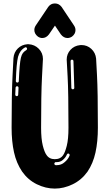

<svg xmlns="http://www.w3.org/2000/svg" viewBox="-20 -1105 642 1125"><path d="M301 0Q247.5 0 195.5 -25.5Q143.6 -51 109.4 -100Q76.2 -149 62.1 -212.6Q48 -276.2 48 -356.9Q48 -556.4 53.5 -660.6Q58.9 -764.9 58.9 -764.9Q61.9 -799 84.7 -821.3Q107.4 -843.6 141.6 -846H146.5Q183.2 -844.1 207.4 -819.1Q231.7 -794.1 231.7 -758.9L231.2 -752Q231.2 -752 226 -652.5Q220.8 -553 220.8 -356.9Q220.8 -291.1 230.7 -252Q240.6 -212.9 252.5 -197Q268.8 -172.3 301 -172.3Q334.2 -172.3 350 -196Q361.4 -211.9 371.3 -251Q381.2 -290.1 381.2 -356.9Q381.2 -565.8 376.2 -656.2Q371.3 -746.5 371.3 -746.5L370.8 -755.9Q370.8 -788.6 392.8 -812.9Q414.9 -837.1 449 -840.6L456.9 -841.1Q490.6 -841.1 515.1 -818.6Q539.6 -796 543.1 -761.9Q543.1 -761.9 548.3 -665.3Q553.5 -568.8 553.5 -356.9Q553.5 -275.2 539.4 -211.1Q525.2 -147 492.6 -99Q457.4 -50 405.4 -25Q353.5 0 301 0ZM82.2 -621.3Q85.1 -621.3 87.6 -623.5Q90.1 -625.7 90.1 -629.2Q94.6 -733.7 102.5 -766.8Q106.9 -785.1 114.4 -794.6Q121.8 -804 134.7 -811.9Q138.6 -814.9 138.6 -819.3Q138.6 -822.3 136.4 -825.2Q134.2 -828.2 130.2 -828.2Q127.7 -828.2 125.2 -826.2Q96.5 -810.4 85.6 -771.8Q76.2 -733.7 72.8 -630.2Q72.8 -626.2 75.2 -623.8Q77.7 -621.3 81.2 -621.3ZM406.9 -581.7Q410.4 -581.7 412.9 -584.2Q415.3 -586.6 415.3 -589.6L410.4 -746.5Q410.4 -750.5 407.9 -753Q405.4 -755.4 402 -755.4Q398 -755.4 395.8 -753Q393.6 -750.5 393.6 -747.5V-746.5Q393.6 -737.6 394.8 -702.2Q396 -666.8 396.8 -633.2Q397.5 -599.5 398 -590.1Q398 -586.6 400.7 -584.2Q403.5 -581.7 406.9 -581.7ZM78.7 -541.6Q81.7 -541.6 84.2 -544.1Q86.6 -546.5 86.6 -550Q87.1 -561.4 87.6 -570.8Q88.1 -578.7 88.6 -590.6Q88.6 -594.1 86.4 -596.8Q84.2 -599.5 80.7 -599.5H79.2Q75.7 -599.5 73.8 -597Q71.8 -594.6 71.3 -591.1L69.3 -550.5Q69.3 -547 71.8 -544.3Q74.3 -541.6 77.7 -541.6ZM311.4 -137.1Q339.6 -137.1 358.9 -155Q379.2 -171.8 387.6 -193.1L388.1 -196.5Q388.1 -200 385.9 -202.7Q383.7 -205.4 379.2 -205.4Q374.3 -205.4 371.8 -199.5Q364.9 -182.2 348 -167.8Q333.7 -155 311.9 -155H306.4Q303.5 -155 301.2 -152.5Q299 -150 298 -146.5Q298 -143.1 300.5 -140.3Q303 -137.6 306.9 -137.1ZM375.7 -882.2Q353 -882.2 336.6 -903.5L302 -955L266.8 -903.5Q250.5 -882.2 227.7 -882.2Q214.4 -882.2 202 -890.6Q181.2 -906.9 181.2 -929.2Q181.2 -943.1 189.6 -955.9L262.9 -1064.9Q277.7 -1084.7 300.5 -1084.7H302.5Q325.2 -1084.7 340.6 -1064.9L413.4 -955.9Q422.3 -943.1 422.3 -928.7Q422.3 -906.4 402 -890.6Q388.6 -882.2 375.7 -882.2Z"/></svg>

Font: AKL FREE 002
Style: Regular
Weight: 400
Designer: AKL
Foundry: AKL
Version: Version 1.00;August 17, 2024;FontCreator 13.0.0.2675 64-bit